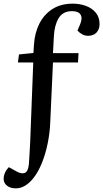

<svg xmlns="http://www.w3.org/2000/svg" viewBox="-62 -802 565 1051"><path d="M333 -741Q282 -741 259 -702.5Q236 -664 233 -604L228 -511H368L365 -460H228L213 -132Q211 -77 199.5 -19.5Q188 38 168 88.5Q148 139 120 174Q100 199 76 214Q52 229 24 229Q-5 229 -23.5 214.5Q-42 200 -42 178Q-42 143 -14 113L26 135Q55 152 73.5 144.5Q92 137 96 98Q98 74 99.5 44Q101 14 103 -19L120 -460H36L42 -504L121 -512L124 -558Q128 -622 153.5 -672.5Q179 -723 225 -752.5Q271 -782 337 -782Q374 -782 407.5 -770Q441 -758 462 -733Q483 -708 483 -670Q483 -642 466.5 -624Q450 -606 420 -606Q403 -606 387.5 -614.5Q372 -623 362 -635L375 -665Q391 -701 379.5 -721Q368 -741 333 -741Z"/></svg>

Font: Literata 36pt Medium
Style: Italic
Weight: 500
Italic angle: -2°
Designer: Latin by Veronika Burian and Jose Scaglione. Greek by Irene Vlachou. Cyrillic by Vera Evstafieva
Foundry: TypeTogether
Version: Version 3.002